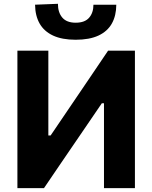

<svg xmlns="http://www.w3.org/2000/svg" viewBox="-20 -976 790 996"><path d="M70.3 0Q70.3 -57.6 70.3 -111.6Q70.3 -165.5 70.3 -232.4V-474.4Q70.3 -543.6 70.3 -599Q70.3 -654.4 70.3 -713H230.8Q230.8 -654.1 230.8 -598.4Q230.8 -542.7 230.8 -473.4V-273.2H242.6L358.1 -443.5Q401.9 -508 446.7 -574.1Q491.6 -640.1 540.6 -713H679.9Q679.9 -654.4 679.9 -599Q679.9 -543.6 679.9 -474.4V-232.4Q679.9 -165.5 679.9 -111.6Q679.9 -57.6 679.9 0H519.4Q519.4 -57.9 519.4 -112Q519.4 -166.2 519.4 -233.3V-440.2H508.2L391.7 -269.4Q338.5 -191.7 294 -126.4Q249.5 -61 208.1 0ZM372.5 -769.8Q301.9 -769.8 255.3 -791.5Q208.8 -813.2 185.6 -853.8Q162.5 -894.5 161.9 -951.6L280.5 -956.3Q280.5 -911.3 303.2 -884.8Q325.9 -858.2 372.5 -858.2Q420 -858.2 442.3 -884.1Q464.7 -909.9 464.7 -951.6H583.3Q583 -894.5 560.1 -853.8Q537.3 -813.2 490.7 -791.5Q444.2 -769.8 372.5 -769.8Z"/></svg>

Font: Commissioner Thin
Style: Regular
Weight: 100
Designer: Kostas Bartsokas
Foundry: Kostas Bartsokas
Version: Version 1.001;gftools[0.9.23]